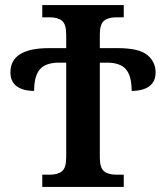

<svg xmlns="http://www.w3.org/2000/svg" viewBox="-20 -734 652 754"><path d="M146 -48H175Q207 -48 223.5 -61.5Q240 -75 240 -116V-488H212Q159 -488 136.5 -461.5Q114 -435 114 -377Q71 -377 46 -395Q21 -413 21 -450Q21 -545 173 -545H240V-598Q240 -639 223.5 -652.5Q207 -666 175 -666H146V-714H466V-666H437Q405 -666 388.5 -652.5Q372 -639 372 -598V-545H442Q526 -545 558.5 -518Q591 -491 591 -450Q591 -413 566 -395Q541 -377 497 -377Q497 -436 474.5 -462Q452 -488 400 -488H372V-116Q372 -75 388.5 -61.5Q405 -48 437 -48H466V0H146Z"/></svg>

Font: Noto Serif SemiBold
Style: Regular
Weight: 600
Designer: Monotype Design Team
Foundry: Monotype Imaging Inc.
Version: Version 1.001